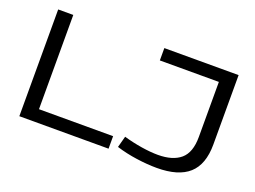

<svg xmlns="http://www.w3.org/2000/svg" viewBox="-106 -936 1569 1183"><g transform="rotate(20 678.5 -345.0)"><path d="M96 0V-700H195V-82H681V0ZM732 -30 752 -104Q811 -87 871 -77.5Q931 -68 979 -68Q1076 -68 1127.5 -112Q1179 -156 1179 -258V-619H792V-700H1279V-245Q1279 -114 1210 -52Q1141 10 1000 10Q939 10 867.5 0Q796 -10 732 -30Z"/></g></svg>

Font: Georama Extended
Style: Regular
Weight: 400
Width: 7
Designer: Jean-Baptiste Levee
Foundry: Production Type
Version: Version 1.000